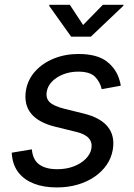

<svg xmlns="http://www.w3.org/2000/svg" viewBox="-20 -781 567 812"><path d="M220.2 11.7Q165.5 11.7 124.8 -3.9Q84 -19.5 59.8 -49.3Q35.6 -79.1 30.8 -122.1Q30.3 -125.5 30 -128.7Q29.8 -131.8 29.8 -135.3L114.7 -149.4Q118.7 -104.5 146.5 -85Q174.3 -65.4 221.7 -65.4Q261.2 -65.4 292.5 -77.6Q323.7 -89.8 343.3 -109.9Q362.8 -129.9 366.7 -153.8Q370.6 -179.7 355 -197Q339.4 -214.4 300.8 -223.6L213.4 -245.1Q142.1 -262.7 111.1 -301.3Q80.1 -339.8 89.8 -399.4Q97.7 -444.8 128.9 -479.5Q160.2 -514.2 207.8 -533.4Q255.4 -552.7 312 -552.7Q390.6 -552.7 431.9 -520.8Q473.1 -488.8 486.3 -439Q487.8 -434.1 489 -429Q490.2 -423.8 490.7 -418.5L410.2 -403.8Q403.8 -433.1 382.6 -455.6Q361.3 -478 310.5 -478Q276.9 -478 248 -466.8Q219.2 -455.6 200.4 -436.5Q181.6 -417.5 177.7 -393.1Q172.9 -364.7 190.9 -348.1Q209 -331.5 254.9 -320.3L334 -300.8Q405.3 -283.2 436 -244.6Q466.8 -206.1 457 -147.9Q451.2 -113.3 431.2 -84Q411.1 -54.7 379.6 -33.2Q348.1 -11.7 307.6 0Q267.1 11.7 220.2 11.7ZM275.4 -760.7 331.5 -675.3 415 -760.7H502.4L501.5 -756.3L364.3 -626H280.8L188 -756.3L189 -760.7Z"/></svg>

Font: Adwaita Sans
Style: Italic
Weight: 400
Italic angle: -9.39999°
Designer: Rasmus Andersson
Foundry: rsms
Version: Version 4.001;git-9221beed3